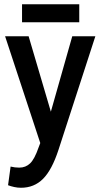

<svg xmlns="http://www.w3.org/2000/svg" viewBox="-20 -690 474 906"><path d="M4 -519H115L220 -163L321 -519H430L256 17Q225 112 183 154Q141 196 79 196Q63 196 47 192.5Q31 189 18 184L30 96Q50 101 71 101Q101 101 122 81Q143 61 162 6L170 -15ZM84 -585V-670H354V-585Z"/></svg>

Font: Radio Canada Condensed Medium
Style: Regular
Weight: 500
Width: 3
Designer: Charles Daoud, Etienne Aubert Bonn, Alexandre Saumier Demers, Jacques Le Bailly
Foundry: Radio-Canada
Version: Version 2.104; ttfautohint (v1.8.4.7-5d5b);gftools[0.9.28.de